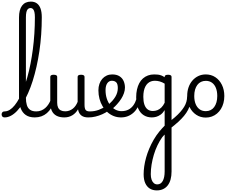

<svg xmlns="http://www.w3.org/2000/svg" viewBox="-114 -1447 2879 2394"><path d="M-57 17Q-76 17 -85 5.5Q-94 -6 -94 -20.5Q-94 -35 -85 -46.5Q-76 -58 -57 -58Q-24 -58 7.5 -77.5Q39 -97 69 -134Q99 -171 127 -223.5Q155 -276 180 -342Q205 -408 227 -485.5Q249 -563 266 -650Q283 -737 295.5 -832Q308 -927 314.5 -1028Q321 -1129 321 -1232Q321 -1251 334 -1260Q347 -1269 364 -1269Q381 -1269 394 -1260Q407 -1251 407 -1232Q407 -1122 399.5 -1016Q392 -910 377 -809Q362 -708 341 -615Q320 -522 294 -439.5Q268 -357 236.5 -286.5Q205 -216 171 -160Q137 -104 99.5 -64.5Q62 -25 22.5 -4Q-17 17 -57 17ZM319 17Q251 17 207.5 -13Q164 -43 143.5 -98.5Q123 -154 123 -228V-1229Q123 -1326 161 -1376.5Q199 -1427 271 -1427Q316 -1427 346.5 -1404.5Q377 -1382 392 -1339Q407 -1296 407 -1232Q407 -1213 394 -1204Q381 -1195 364 -1195Q347 -1195 334 -1204Q321 -1213 321 -1232Q321 -1272 315 -1297Q309 -1322 297 -1334.5Q285 -1347 267 -1347Q247 -1347 234 -1334.5Q221 -1322 215 -1296Q209 -1270 209 -1229V-228Q209 -176 220.5 -137.5Q232 -99 260.5 -78.5Q289 -58 338 -58Q352 -58 358.5 -46.5Q365 -35 363.5 -20.5Q362 -6 351 5.5Q340 17 319 17Z M319 17Q305 17 298.5 5.5Q292 -6 293.5 -20.5Q295 -35 306 -46.5Q317 -58 338 -58Q371 -58 399 -69Q427 -80 450 -100Q473 -120 490.5 -147Q508 -174 520 -205Q526 -220 537.5 -218.5Q549 -217 557.5 -207Q566 -197 563 -186Q548 -138 524.5 -100.5Q501 -63 470.5 -36.5Q440 -10 402 3.5Q364 17 319 17Z M688 17Q630 17 591 -3.5Q552 -24 532.5 -64.5Q513 -105 513 -166V-489Q513 -502 523.5 -508.5Q534 -515 555 -515Q577 -515 588 -508.5Q599 -502 599 -489V-166Q599 -131 610 -107Q621 -83 643.5 -71Q666 -59 699 -59Q727 -59 751 -68Q775 -77 794.5 -92.5Q814 -108 829 -130Q844 -152 854 -177V-489Q854 -502 864.5 -508.5Q875 -515 897 -515Q918 -515 929 -508.5Q940 -502 940 -489V-140Q940 -95 953.5 -76.5Q967 -58 1004 -58Q1018 -58 1025 -46.5Q1032 -35 1030.5 -20.5Q1029 -6 1018 5.5Q1007 17 985 17Q959 17 938.5 11.5Q918 6 902.5 -5.5Q887 -17 876.5 -34Q866 -51 861 -74L859 -84Q845 -60 827.5 -41.5Q810 -23 788.5 -10Q767 3 742 10Q717 17 688 17Z M990 17Q971 17 964.5 5.5Q958 -6 962 -20.5Q966 -35 978 -46.5Q990 -58 1009 -58Q1065 -58 1116.5 -77Q1168 -96 1205 -124Q1219 -133 1229 -128Q1239 -123 1244 -110.5Q1249 -98 1247.5 -84.5Q1246 -71 1235 -64Q1203 -41 1161.5 -22.5Q1120 -4 1076 6.5Q1032 17 990 17Z M1209 -121Q1231 -136 1250.5 -153.5Q1270 -171 1286 -189Q1308 -214 1323.5 -239.5Q1339 -265 1347 -292.5Q1355 -320 1355 -349Q1355 -401 1335 -420.5Q1315 -440 1281 -440Q1267 -440 1260.5 -452Q1254 -464 1254.5 -479.5Q1255 -495 1262.5 -507Q1270 -519 1284 -519Q1341 -519 1376.5 -496Q1412 -473 1428 -435.5Q1444 -398 1444 -355Q1444 -321 1431.5 -285Q1419 -249 1397 -214.5Q1375 -180 1346 -148Q1325 -124 1301 -103Q1277 -82 1251 -64Z M1395 17Q1346 17 1303.5 0Q1261 -17 1226 -48Q1191 -79 1165.5 -121.5Q1140 -164 1126.5 -214.5Q1113 -265 1113 -321Q1113 -364 1125.5 -400.5Q1138 -437 1161 -463.5Q1184 -490 1215.5 -504.5Q1247 -519 1284 -519Q1298 -519 1304.5 -507Q1311 -495 1310.5 -479.5Q1310 -464 1302 -452Q1294 -440 1280 -440Q1263 -440 1249 -432.5Q1235 -425 1224.5 -410.5Q1214 -396 1208 -374.5Q1202 -353 1202 -324Q1202 -266 1217.5 -218Q1233 -170 1260.5 -135Q1288 -100 1324 -80.5Q1360 -61 1400 -61Q1450 -61 1487 -80Q1524 -99 1549 -134Q1574 -169 1588 -216Q1590 -224 1604 -225.5Q1618 -227 1630.5 -222.5Q1643 -218 1640 -208Q1628 -156 1606 -114.5Q1584 -73 1552 -43.5Q1520 -14 1480.5 1.5Q1441 17 1395 17Z M1841 927Q1790 927 1753.5 904Q1717 881 1697 836.5Q1677 792 1677 726Q1677 679 1684.5 626.5Q1692 574 1707.5 518.5Q1723 463 1746.5 407Q1770 351 1802 295.5Q1834 240 1876 189Q1891 171 1907 153.5Q1923 136 1939 120V-74Q1916 -37 1888.5 -17.5Q1861 2 1833.5 9.5Q1806 17 1779 17Q1722 17 1678 -10.5Q1634 -38 1609 -94Q1584 -150 1584 -235Q1584 -287 1594 -331Q1604 -375 1622.5 -410Q1641 -445 1668.5 -469Q1696 -493 1731 -506Q1766 -519 1808 -519Q1836 -519 1856 -516.5Q1876 -514 1895.5 -507Q1915 -500 1939 -484V-489Q1939 -502 1949.5 -508.5Q1960 -515 1982 -515Q2003 -515 2014 -508.5Q2025 -502 2025 -489V691Q2025 747 2013 790.5Q2001 834 1977.5 864.5Q1954 895 1919.5 911Q1885 927 1841 927ZM1847 852Q1870 852 1887 841Q1904 830 1915.5 809Q1927 788 1933 758.5Q1939 729 1939 691V231Q1931 239 1923 247.5Q1915 256 1908 265Q1875 311 1848.5 367Q1822 423 1804 483.5Q1786 544 1776 605.5Q1766 667 1766 725Q1766 764 1776 792.5Q1786 821 1804 836.5Q1822 852 1847 852ZM1792 -63Q1821 -63 1847.5 -73Q1874 -83 1897.5 -106Q1921 -129 1939 -166V-404Q1908 -423 1878 -431.5Q1848 -440 1817 -440Q1791 -440 1768.5 -432Q1746 -424 1728.5 -408Q1711 -392 1698.5 -368Q1686 -344 1679.5 -312Q1673 -280 1673 -239Q1673 -184 1686 -144.5Q1699 -105 1725.5 -84Q1752 -63 1792 -63Z M2007 157Q1998 165 1987 159Q1976 153 1968.5 140.5Q1961 128 1961 114.5Q1961 101 1972 92Q2024 52 2064.5 17Q2105 -18 2134 -51Q2163 -84 2182 -115Q2201 -146 2210 -178Q2219 -210 2219 -243Q2219 -257 2231.5 -261.5Q2244 -266 2256.5 -261.5Q2269 -257 2269 -243Q2269 -197 2259.5 -155.5Q2250 -114 2230.5 -76.5Q2211 -39 2180.5 -2Q2150 35 2107 74Q2064 113 2007 157Z M2452 19Q2385 19 2332.5 -16Q2280 -51 2250 -111.5Q2220 -172 2220 -250Q2220 -309 2237 -358Q2254 -407 2285.5 -443Q2317 -479 2359 -499Q2401 -519 2452 -519Q2519 -519 2571 -484.5Q2623 -450 2653 -389Q2683 -328 2683 -250Q2683 -203 2672 -162Q2661 -121 2640.5 -88Q2620 -55 2591.5 -31Q2563 -7 2527.5 6Q2492 19 2452 19ZM2452 -61Q2485 -61 2511.5 -74Q2538 -87 2556.5 -112Q2575 -137 2585 -172Q2595 -207 2595 -250Q2595 -308 2578 -350.5Q2561 -393 2529 -416Q2497 -439 2452 -439Q2419 -439 2392 -426Q2365 -413 2346.5 -388Q2328 -363 2318 -328.5Q2308 -294 2308 -250Q2308 -192 2325.5 -149.5Q2343 -107 2375 -84Q2407 -61 2452 -61Z"/></svg>

Font: Playwrite FR Trad
Style: Regular
Weight: 400
Designer: Veronika Burian, José Scaglione
Foundry: TypeTogether
Version: Version 1.000